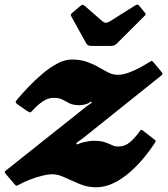

<svg xmlns="http://www.w3.org/2000/svg" viewBox="-75 -796 728 834"><path d="M300 -607Q303.5 -601.5 308.5 -599Q313.5 -596.5 325 -596.5H403.5Q414.5 -596.5 420 -598.5Q425.5 -600.5 431.5 -606L550.5 -724.5Q557.5 -731 557.8 -734Q558 -737 553 -742.5L531 -769.5Q526.5 -774.5 523.5 -775.8Q520.5 -777 512.5 -772.5L402.5 -703.5Q392 -697 384.8 -697.2Q377.5 -697.5 370 -703.5L293 -770.5Q287 -775 284.5 -775.5Q282 -776 274.5 -770.5L240.5 -741.5Q234.5 -737 233 -733.5Q231.5 -730 234.5 -725ZM1.5 -366Q-7.5 -355.5 -7 -351.8Q-6.5 -348 4.5 -340.5L42.5 -314Q55 -306 58.5 -308.5Q62 -311 71.5 -321.5Q91 -342.5 112.8 -356.8Q134.5 -371 158.5 -371Q182.5 -371 197 -363Q211.5 -355 227.2 -347Q243 -339 271.5 -339Q284 -339 300 -344Q310.5 -347 315.5 -351.8Q320.5 -356.5 323 -353Q325 -350 317.5 -345.5Q310 -341 303 -335.5L-46 -58Q-54 -52 -54.8 -49.8Q-55.5 -47.5 -49.5 -40L-13 3Q-6 11.5 -3.2 11Q-0.5 10.5 10 5Q28 -5.5 54 -15.5Q80 -25.5 106.5 -32.2Q133 -39 154 -39Q177 -39 206.8 -25Q236.5 -11 270.8 3.2Q305 17.5 342 17.5Q382.5 17.5 420.8 -1.8Q459 -21 492 -50.5Q525 -80 551.2 -112.2Q577.5 -144.5 594.5 -170.5Q601 -180 601.2 -183Q601.5 -186 592.5 -192.5L550 -225.5Q542 -232 539 -232.2Q536 -232.5 530.5 -223.5Q509.5 -195 488.2 -177.2Q467 -159.5 438 -159.5Q423.5 -159.5 411 -165.8Q398.5 -172 380.5 -178.2Q362.5 -184.5 332 -184.5Q315.5 -184.5 289.5 -178.5Q273 -174.5 266 -170.8Q259 -167 257 -171.5Q255 -174.5 263.2 -179.8Q271.5 -185 284.5 -195L620 -463.5Q630.5 -471.5 631 -474.5Q631.5 -477.5 623 -488L593 -524Q586 -532 583.2 -531.2Q580.5 -530.5 571 -524.5Q553.5 -513.5 530 -501Q506.5 -488.5 482 -479.8Q457.5 -471 436.5 -471Q415.5 -471 395.8 -481Q376 -491 353.8 -504Q331.5 -517 303 -527.2Q274.5 -537.5 236.5 -537.5Q206.5 -537.5 173.5 -519.8Q140.5 -502 108.5 -474.8Q76.5 -447.5 48.8 -418.5Q21 -389.5 1.5 -366Z"/></svg>

Font: Besley ExtraBold
Style: Italic
Weight: 800
Italic angle: -13°
Designer: Owen Earl
Foundry: indestructible type*
Version: Version 2.001